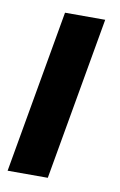

<svg xmlns="http://www.w3.org/2000/svg" viewBox="-80 -534 358 574"><g transform="rotate(10 98.5 -247.5)"><path d="M193 -495 106 0H-16L71 -495Z"/></g></svg>

Font: Moniqa Black Ita Display
Style: Italic
Weight: 900
Italic angle: -10°
Designer: Rajesh Rajput
Foundry: Rajesh Rajput
Version: Version 1.000